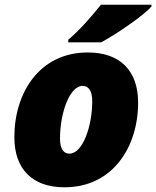

<svg xmlns="http://www.w3.org/2000/svg" viewBox="-20 -786 664 816"><path d="M270 -606H410C472 -639 595 -723 624 -759V-766H409C371 -718 316 -655 270 -617ZM254 10C459 10 567 -161 567 -350C567 -486 490 -563 353 -563C148 -563 41 -392 41 -203C41 -67 118 10 254 10ZM275 -133C250 -133 235 -154 235 -197C235 -306 276 -421 331 -421C357 -421 372 -399 372 -356C372 -248 331 -133 275 -133Z"/></svg>

Font: Noto Sans UI Black
Style: Italic
Weight: 900
Italic angle: -372°
Designer: Monotype Design Team
Foundry: Monotype Imaging Inc.
Version: Version 1.901